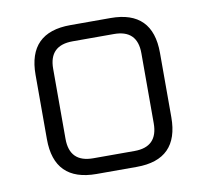

<svg xmlns="http://www.w3.org/2000/svg" viewBox="-64 -588 709 658"><g transform="rotate(-10 291.0 -259.0)"><path d="M74 -147V-371Q74 -518 221 -518H361Q507 -518 507 -371V-147Q507 0 361 0H221Q74 0 74 -147ZM137 -137Q137 -55 219 -55H363Q444 -55 444 -137V-381Q444 -462 363 -462H219Q137 -462 137 -381Z"/></g></svg>

Font: Oxanium ExtraLight Light
Style: Regular
Weight: 300
Version: Version 2.000